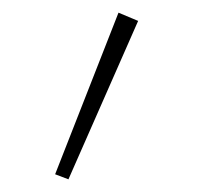

<svg xmlns="http://www.w3.org/2000/svg" viewBox="-20 -119 325 303"><path d="M167 -99 67 156 88 164 198 -86Z"/></svg>

Font: Jost ExtraLight
Style: Regular
Weight: 250
Version: Version 3.710